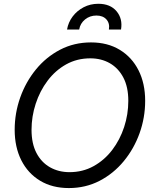

<svg xmlns="http://www.w3.org/2000/svg" viewBox="-20 -958 790 990"><path d="M335 11.7Q249.5 11.7 186.8 -26.1Q124 -64 89.8 -131.8Q55.7 -199.7 55.7 -288.6Q55.7 -374.5 84.2 -455.1Q112.8 -535.6 165.3 -599.9Q217.8 -664.1 290 -701.7Q362.3 -739.3 449.2 -739.3Q534.7 -739.3 597.4 -701.2Q660.2 -663.1 694.3 -595.5Q728.5 -527.8 728.5 -438Q728.5 -351.6 699.7 -271.2Q670.9 -190.9 618.2 -127Q565.4 -63 493.4 -25.6Q421.4 11.7 335 11.7ZM338.4 -70.3Q406.7 -70.3 462.6 -101.3Q518.6 -132.3 558.6 -184.8Q598.6 -237.3 620.1 -303Q641.6 -368.7 641.6 -438Q641.6 -509.3 616 -558.1Q590.3 -606.9 546.1 -632.1Q502 -657.2 445.8 -657.2Q377 -657.2 321 -626Q265.1 -594.7 225.3 -541.7Q185.5 -488.8 164.1 -423.1Q142.6 -357.4 142.6 -288.6Q142.6 -217.8 168 -169.2Q193.4 -120.6 237.8 -95.5Q282.2 -70.3 338.4 -70.3ZM486.8 -938.5Q548.8 -938.5 581.1 -899.9Q613.3 -861.3 604 -805.7H541.5Q546.9 -837.4 528.8 -857.7Q510.7 -877.9 477.1 -877.9Q443.4 -877.9 418.5 -857.7Q393.6 -837.4 388.2 -805.7H325.7Q332 -842.8 354.5 -872.8Q377 -902.8 411.4 -920.7Q445.8 -938.5 486.8 -938.5Z"/></svg>

Font: Inter Display
Style: Italic
Weight: 400
Italic angle: -9.39999°
Designer: Rasmus Andersson
Foundry: rsms
Version: Version 4.000;git-a52131595